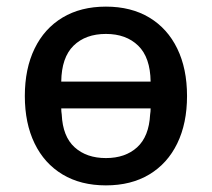

<svg xmlns="http://www.w3.org/2000/svg" viewBox="-20 -548 640 580"><path d="M300 12Q224 12 169 -21Q114 -54 84.5 -114.8Q55 -175.5 55 -258Q55 -340.5 84.5 -401.2Q114 -462 169 -495Q224 -528 300 -528Q376 -528 431 -495Q486 -462 515.5 -401.2Q545 -340.5 545 -258Q545 -175.5 515.5 -114.8Q486 -54 431 -21Q376 12 300 12ZM300 -445.5Q238.5 -445.5 202.2 -410Q166 -374.5 165 -301.5H435Q434 -374.5 397.5 -410Q361 -445.5 300 -445.5ZM300 -70.5Q358.5 -70.5 394.2 -103Q430 -135.5 433.5 -202Q435 -211 435 -220.5H165Q165 -211.5 166.5 -202Q169.5 -135.5 205.5 -103Q241.5 -70.5 300 -70.5Z"/></svg>

Font: Lilex Medium
Style: Regular
Weight: 500
Designer: Mike Abbink, Paul van der Laan, Pieter van Rosmalen, Mikhael Khrustik
Foundry: Mikhael Khrustik
Version: Version 1.100